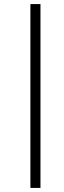

<svg xmlns="http://www.w3.org/2000/svg" viewBox="-20 -714 315 950"><path d="M130.4 215.8V-693.8H180.2V215.8Z"/></svg>

Font: Liberation Serif
Style: Italic
Weight: 400
Italic angle: -16.333°
Designer: Steve Matteson
Foundry: Ascender Corporation
Version: Version 2.1.5